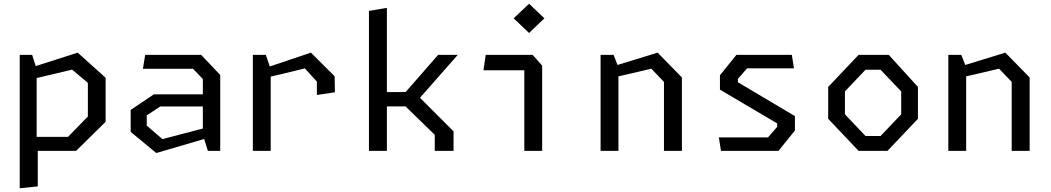

<svg xmlns="http://www.w3.org/2000/svg" viewBox="-20 -807 5620 1027"><path d="M85.5 200 182 190V0H387L545 -155.5V-391L395.5 -525.5L171 -453.5L152 -513.5H85.5ZM365.5 -434.5 450 -364V-184L344 -75H176V-389.5Z M816 11.5 1072 -63.5 1092 0H1158V-406L1056 -513.5H756.5L744.5 -439H1012.5L1065 -384.5V-302.5H803L679 -219V-101.5ZM849 -63 765 -135V-190L837.5 -237.5H1065V-119.5Z M1332.5 0H1428V-397L1611 -441L1675 -370.5V-299L1771.5 -313.5L1770 -399L1643 -525.5L1423 -451.5L1402 -513.5H1332.5Z M1953.5 0H2049.5V-238H2149L2305.5 -86V0H2406V-104.5L2226.5 -284L2428.5 -513.5H2323.5L2149.5 -314.5H2049.5V-765L1953.5 -748.5Z M2810 -630.5 2892 -709 2810 -787 2727.5 -709ZM2784.5 0H2880V-456L2829 -513.5H2578L2566 -431H2784.5Z M3192.5 0H3288V-398.5L3464 -439.5L3531.5 -369V0H3627.5V-392.5L3497.5 -525.5L3283 -459.5L3262 -513.5H3192.5Z M3836.5 0H4144L4232 -109V-186L3927 -367V-385L3976 -441.5H4227L4215.5 -513.5H3919L3831 -404.5V-327.5L4137 -147V-128.5L4088 -72H3825Z M4572.5 0H4727L4890 -171.5V-342L4734 -513.5H4572.5L4410 -342V-171.5ZM4609.5 -79.5 4499.5 -195.5V-318L4609.5 -434H4690L4800.5 -318V-195.5L4690 -79.5Z M5052.5 0H5148V-398.5L5324 -439.5L5391.5 -369V0H5487.5V-392.5L5357.5 -525.5L5143 -459.5L5122 -513.5H5052.5Z"/></svg>

Font: FontWithASyntaxHighlighterNightOwl
Style: Regular
Weight: 400
Designer: Riley Cran & the Lettermatic Team
Foundry: Lettermatic
Version: Version 1.000 (FontWithASyntaxHighlighterNightOwl)